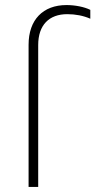

<svg xmlns="http://www.w3.org/2000/svg" viewBox="-20 -739 377 759"><path d="M93 0H131V-561C131 -640 174 -683 246 -683C278 -683 310 -677 337 -665V-700C313 -712 276 -719 243 -719C150 -719 93 -661 93 -562Z"/></svg>

Font: Fixel Display ExtraLight
Style: Regular
Weight: 200
Designer: AlfaBravo + MacPaw
Foundry: Kyrylo Tkachov, Marchela Mozhyna, Serhii Makarenko, Maria Weinstein, Zakhar Kryvoshyya
Version: Version 1.211